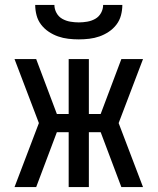

<svg xmlns="http://www.w3.org/2000/svg" viewBox="-20 -760 640 780"><path d="M39 0 138 -260 39 -520H127L211 -297H259V-520H341V-297H389L473 -520H561L462 -260L561 0H473L389 -223H341V0H259V-223H211L127 0ZM300 -600Q279 -600 257.5 -602.5Q236 -605 216 -612Q196 -619 178 -631Q160 -643 147 -660Q134 -677 128.5 -698Q123 -719 123 -740H201Q201 -723 209.5 -707.5Q218 -692 233 -683.5Q248 -675 265.5 -672Q283 -669 300 -669Q317 -669 334.5 -672Q352 -675 367 -683.5Q382 -692 390.5 -707.5Q399 -723 399 -740H477Q477 -719 471.5 -698Q466 -677 453 -660Q440 -643 422 -631Q404 -619 384 -612Q364 -605 342.5 -602.5Q321 -600 300 -600Z"/></svg>

Font: Iosevka Fixed Extended
Style: Regular
Weight: 400
Width: 7
Monospace: yes
Designer: Belleve Invis
Foundry: Belleve Invis
Version: Version 24.1.1; ttfautohint (v1.8.4)